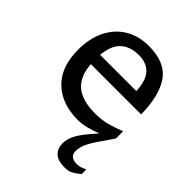

<svg xmlns="http://www.w3.org/2000/svg" viewBox="-211 -642 995 995"><g transform="rotate(45 286.5 -145.0)"><path d="M515.5 -62 462.5 15.5Q435 55 424.2 82.2Q413.5 109.5 413.5 130.5Q413.5 155 427.8 165.2Q442 175.5 463 175.5Q477.5 175.5 489.2 172.5Q501 169.5 520.5 159.5V194.5Q492.5 216.5 476.2 224.5Q460 232.5 431.5 232.5Q383.5 232.5 360.5 210.5Q337.5 188.5 337.5 150.5Q337.5 123 352 92Q366.5 61 410 10.5L436 -20Q402 -6 368.8 2Q335.5 10 307 10Q190 10 120.8 -56.5Q51.5 -123 51.5 -249Q51.5 -332.5 82 -393.8Q112.5 -455 167.8 -488.5Q223 -522 297 -522Q418.5 -522 468.5 -449.5Q518.5 -377 519.5 -242.5H151Q158 -155 206.5 -116Q255 -77 348 -77Q397.5 -77 439.2 -89Q481 -101 515.5 -115ZM294.5 -452Q232 -452 195 -418.5Q158 -385 151 -310.5H416.5Q413 -387.5 381 -419.8Q349 -452 294.5 -452Z"/></g></svg>

Font: Newsreader Caption
Style: Regular
Weight: 400
Designer: Hugues Gentile
Foundry: Production Type
Version: Version 1.001